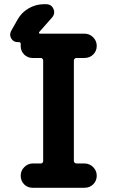

<svg xmlns="http://www.w3.org/2000/svg" viewBox="-20 -890 540 910"><path d="M341.8 -615.2Q337.9 -615.2 334 -611.8Q330.1 -608.4 330.1 -603.5V-126Q330.1 -122.1 334 -118.7Q337.9 -115.2 341.8 -115.2H379.9Q404.3 -115.2 421.4 -98.1Q438.5 -81.1 438.5 -57.1Q438.5 -33.2 421.9 -16.6Q405.3 0 379.9 0H134.8Q110.4 0 94.2 -16.6Q78.1 -33.2 78.1 -57.1Q78.1 -81.1 95.2 -98.1Q112.3 -115.2 134.8 -115.2H173.8Q178.7 -115.2 181.6 -118.7Q184.6 -122.1 184.6 -126V-603.5Q184.6 -607.4 181.6 -611.3Q178.7 -615.2 173.8 -615.2H134.8Q110.4 -615.2 94.2 -631.8Q78.1 -648.4 78.1 -671.9V-679.7Q79.1 -683.6 76.7 -687Q74.2 -690.4 70.3 -690.4H63.5Q43.9 -690.4 33.7 -707Q23.4 -723.6 32.2 -742.2L62.5 -795.9Q81.1 -830.1 115.2 -850.1Q149.4 -870.1 188.5 -870.1H198.2Q223.6 -870.1 233.4 -847.7Q243.2 -825.2 225.6 -805.7L166 -738.3Q164.1 -736.3 165 -733.4Q166 -730.5 168.9 -730.5H379.9Q404.3 -730.5 421.4 -713.4Q438.5 -696.3 438.5 -672.4Q438.5 -648.4 421.9 -631.8Q405.3 -615.2 379.9 -615.2Z"/></svg>

Font: Rounded-X Mgen+ 1m bold
Style: Bold
Weight: 700
Designer: [Source Han Sans]
Ryoko NISHIZUKA  (kana & ideographs); Paul D. Hunt (Latin, Greek & Cyrillic); Wenlong ZHANG  (bopomofo
Version: Version 1.059.20150602